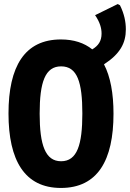

<svg xmlns="http://www.w3.org/2000/svg" viewBox="-20 -920 642 949"><path d="M281 9C463 9 541 -128 541 -358C541 -458 526 -541 494 -602C574 -654 602 -707 602 -775C602 -812 594 -852 573 -894L562 -900L450 -845C474 -810 482 -781 482 -754C482 -717 466 -694 436 -676C396 -708 345 -725 281 -725C102 -725 22 -592 22 -359C22 -127 102 9 281 9ZM282 -123C204 -123 176 -203 176 -358C176 -514 203 -592 282 -592C362 -592 387 -514 387 -359C387 -206 362 -123 282 -123Z"/></svg>

Font: Noto Sans Mono SemiCondensed ExtraBold
Style: Regular
Weight: 800
Width: 4
Designer: Monotype Design Team
Foundry: Monotype Imaging Inc.
Version: Version 2.014